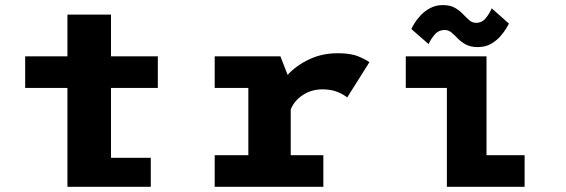

<svg xmlns="http://www.w3.org/2000/svg" viewBox="-20 -716 2170 736"><path d="M76.5 -379V-500H238.5V-660H405.5V-500H585V-379H405.5V-111H558V0H238.5V-379Z M1094.5 -121H1219.5V0H803V-121H932V-379H803V-500H1055L1082.5 -429Q1117 -466 1166.2 -489Q1215.5 -512 1274.5 -512Q1325 -512 1355 -499.2Q1385 -486.5 1396 -477.5L1311 -342.5Q1297 -354 1273 -363.8Q1249 -373.5 1216 -373.5Q1173.5 -373.5 1140.5 -351.5Q1107.5 -329.5 1094.5 -296.5Z M1845 -121H1991V0H1693V-379H1535.5V-500H1845ZM1812 -535.5Q1784 -535.5 1766 -545.2Q1748 -555 1735.2 -568.2Q1722.5 -581.5 1711 -591.2Q1699.5 -601 1684.5 -601Q1661 -601 1645.8 -582.8Q1630.5 -564.5 1623 -547L1557 -604.5Q1558.5 -609.5 1567.2 -624.2Q1576 -639 1591.2 -655.8Q1606.5 -672.5 1628.2 -684.5Q1650 -696.5 1677.5 -696.5Q1705.5 -696.5 1723.5 -686.2Q1741.5 -676 1754.2 -662.5Q1767 -649 1778.5 -638.8Q1790 -628.5 1805 -628.5Q1828 -628.5 1842.8 -647.2Q1857.5 -666 1865 -684L1931 -625.5Q1928.5 -620.5 1920 -606.2Q1911.5 -592 1896.8 -575.5Q1882 -559 1860.8 -547.2Q1839.5 -535.5 1812 -535.5Z"/></svg>

Font: League Mono
Style: Bold
Weight: 700
Width: 6
Designer: Tyler Finck
Foundry: The League of Moveable Type / Tyler Finck
Version: Version 2.300;RELEASE